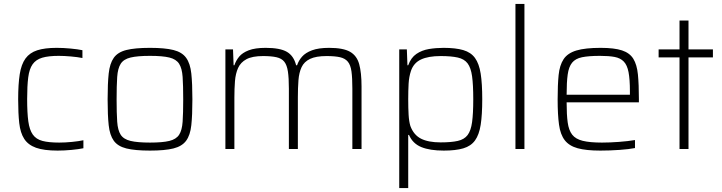

<svg xmlns="http://www.w3.org/2000/svg" viewBox="-20 -763 3699 983"><path d="M275 8Q205 8 164.5 -6.5Q124 -21 104 -52Q84 -83 78.5 -133Q73 -183 73 -254Q73 -332 81 -383Q89 -434 110.5 -463.5Q132 -493 170.5 -505.5Q209 -518 270 -518Q304 -518 341 -514.5Q378 -511 402 -506V-466Q377 -471 342.5 -474Q308 -477 281 -477Q228 -477 196 -467.5Q164 -458 147 -434Q130 -410 124.5 -366.5Q119 -323 119 -256Q119 -185 125 -141.5Q131 -98 148 -74Q165 -50 197.5 -41.5Q230 -33 283 -33Q314 -33 349 -36.5Q384 -40 407 -45V-4Q383 1 346 4.5Q309 8 275 8Z M748 8Q671 8 627 -3Q583 -14 562.5 -42.5Q542 -71 536.5 -122Q531 -173 531 -254Q531 -335 536.5 -386.5Q542 -438 562.5 -467Q583 -496 627 -507Q671 -518 748 -518Q824 -518 868 -507Q912 -496 933 -467Q954 -438 959.5 -386.5Q965 -335 965 -254Q965 -173 959.5 -122Q954 -71 933 -42.5Q912 -14 868 -3Q824 8 748 8ZM748 -33Q812 -33 847 -41.5Q882 -50 897 -73Q912 -96 915 -140Q918 -184 918 -254Q918 -325 915 -369Q912 -413 897 -436.5Q882 -460 847 -468.5Q812 -477 748 -477Q684 -477 648.5 -468.5Q613 -460 598 -436.5Q583 -413 580 -369Q577 -325 577 -254Q577 -184 580 -140Q583 -96 598 -73Q613 -50 648.5 -41.5Q684 -33 748 -33Z M1134 0V-510H1173L1176 -429H1180Q1188 -453 1204.5 -473Q1221 -493 1253.5 -505.5Q1286 -518 1340 -518Q1414 -518 1449 -497.5Q1484 -477 1496 -429H1501Q1509 -453 1526.5 -473Q1544 -493 1577.5 -505.5Q1611 -518 1665 -518Q1737 -518 1772 -498Q1807 -478 1819 -434.5Q1831 -391 1831 -320V0H1784V-309Q1784 -364 1779.5 -397Q1775 -430 1761 -447Q1747 -464 1721 -470Q1695 -476 1652 -476Q1598 -476 1567.5 -461.5Q1537 -447 1524 -419Q1511 -391 1508 -352Q1505 -313 1505 -264V0H1459V-309Q1459 -364 1454 -397Q1449 -430 1435.5 -447Q1422 -464 1395.5 -470Q1369 -476 1327 -476Q1272 -476 1242 -460Q1212 -444 1199 -415Q1186 -386 1183 -347.5Q1180 -309 1180 -264V0Z M2024 200V-510H2063L2066 -429H2070Q2084 -468 2112 -487Q2140 -506 2176 -512Q2212 -518 2251 -518Q2313 -518 2352 -506.5Q2391 -495 2412 -466Q2433 -437 2441 -386Q2449 -335 2449 -255Q2449 -175 2441 -124Q2433 -73 2412 -44Q2391 -15 2352 -3.5Q2313 8 2252 8Q2181 8 2137 -10Q2093 -28 2074 -72H2070V200ZM2236 -34Q2290 -34 2323.5 -41.5Q2357 -49 2374 -71.5Q2391 -94 2397 -138Q2403 -182 2403 -255Q2403 -328 2397 -372Q2391 -416 2374 -438.5Q2357 -461 2323.5 -468.5Q2290 -476 2236 -476Q2173 -476 2135.5 -458.5Q2098 -441 2084 -400Q2074 -370 2072 -334.5Q2070 -299 2070 -255Q2070 -209 2072 -175Q2074 -141 2081 -118Q2098 -72 2135.5 -53Q2173 -34 2236 -34Z M2619 0V-743H2665V0Z M3054 8Q2981 8 2937.5 -4Q2894 -16 2871.5 -45Q2849 -74 2842 -125Q2835 -176 2835 -254Q2835 -328 2840 -378.5Q2845 -429 2865.5 -460Q2886 -491 2931 -504.5Q2976 -518 3055 -518Q3125 -518 3164.5 -505Q3204 -492 3222.5 -462Q3241 -432 3246 -381.5Q3251 -331 3251 -256V-239H2881Q2881 -176 2886.5 -136Q2892 -96 2909.5 -73.5Q2927 -51 2963.5 -42Q3000 -33 3062 -33Q3101 -33 3148.5 -36.5Q3196 -40 3231 -46V-5Q3201 1 3151.5 4.5Q3102 8 3054 8ZM2881 -278H3205V-296Q3205 -357 3198 -393.5Q3191 -430 3173.5 -448Q3156 -466 3126.5 -471.5Q3097 -477 3052 -477Q2994 -477 2960 -470Q2926 -463 2909 -442Q2892 -421 2886.5 -381.5Q2881 -342 2881 -278Z M3459 0V-469H3352V-510H3459V-658H3505V-510H3630V-469H3505V0Z"/></svg>

Font: Saira ExtraLight
Style: Regular
Weight: 200
Designer: Hector Gatti with collaboration of the Omnibus-Type team
Foundry: Omnibus-Type
Version: Version 1.100; ttfautohint (v1.8.3)